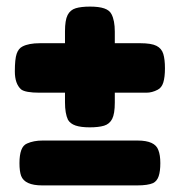

<svg xmlns="http://www.w3.org/2000/svg" viewBox="-20 -563 545 582"><path d="M405 -432Q439 -432 454.5 -424Q470 -416 475 -399.5Q480 -383 480 -356Q480 -329 475 -313Q470 -297 458 -291Q441 -282 423.5 -282Q406 -282 404 -282H328V-252Q328 -218 320 -202.5Q312 -187 295.5 -182Q279 -177 252 -177Q225 -177 209 -182.5Q193 -188 186 -200Q177 -219 177 -253V-282H100Q57 -282 44 -292Q25 -309 25 -346.5Q25 -384 30.5 -400Q36 -416 48 -422Q67 -432 101 -432H177V-468Q177 -502 185 -517.5Q193 -533 209.5 -538Q226 -543 253 -543Q280 -543 296 -537.5Q312 -532 318 -520Q328 -501 328 -467V-432ZM396 -1H108Q55 -1 44 -30Q39 -44 39 -68.5Q39 -93 44.5 -108Q50 -123 62 -128Q82 -137 109 -137H397Q450 -137 460 -108Q466 -93 466 -68.5Q466 -44 461 -29Q456 -14 444 -8Q428 -1 396 -1Z"/></svg>

Font: Fredoka One
Style: Regular
Weight: 400
Version: Version 1.001;April 7, 2020;FontCreator 12.0.0.2522 64-bit